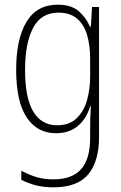

<svg xmlns="http://www.w3.org/2000/svg" viewBox="-20 -610 518 820"><path d="M227 -590Q284 -590 316 -562.5Q348 -535 364 -496H368L373 -580H403V-24Q403 79 357 134.5Q311 190 208 190Q167 190 133.5 181.5Q100 173 71 158V119Q102 136 135 146Q168 156 208 156Q288 156 326.5 112.5Q365 69 365 -21V-61Q365 -84 365.5 -106Q366 -128 368 -156H365Q350 -104 313 -72.5Q276 -41 219 -41Q139 -41 94 -108.5Q49 -176 49 -312Q49 -443 93 -516.5Q137 -590 227 -590ZM230 -556Q155 -556 121 -490Q87 -424 87 -312Q87 -192 122 -133.5Q157 -75 224 -75Q277 -75 308 -105.5Q339 -136 352 -183.5Q365 -231 365 -283V-359Q365 -416 352 -460.5Q339 -505 309 -530.5Q279 -556 230 -556Z"/></svg>

Font: Noto Sans Tamil UI Condensed ExtraLight
Style: Regular
Weight: 200
Width: 3
Designer: Jelle Bosma - Monotype Design Team
Foundry: Monotype Imaging Inc.
Version: Version 2.004; ttfautohint (v1.8.4.7-5d5b)